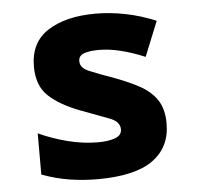

<svg xmlns="http://www.w3.org/2000/svg" viewBox="-45 -607 691 664"><g transform="rotate(-5 300.0 -274.5)"><path d="M268 11Q219 11 171 3.5Q123 -4 75 -22V-165Q123 -143 176 -129.5Q229 -116 281 -116Q316 -116 339.5 -124.5Q363 -133 363 -154Q363 -181 326.5 -194.5Q290 -208 229 -231Q160 -257 121 -293Q82 -329 82 -396Q82 -480 144.5 -520Q207 -560 310 -560Q361 -560 413.5 -549.5Q466 -539 519 -517L470 -396Q427 -414 387 -424Q347 -434 311 -434Q278 -434 259 -427Q240 -420 240 -401Q240 -378 269 -365.5Q298 -353 360 -331Q408 -313 444 -293Q480 -273 501 -242Q522 -211 522 -160Q522 -78 460 -33.5Q398 11 268 11Z"/></g></svg>

Font: Noto Sans Mono ExtraBold
Style: Regular
Weight: 800
Designer: Monotype Design Team
Foundry: Monotype Imaging Inc.
Version: Version 2.014